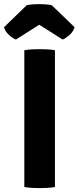

<svg xmlns="http://www.w3.org/2000/svg" viewBox="-42 -934 392 959"><path d="M79.5 -683Q97.5 -686.5 119.8 -687.5Q142 -688.5 156 -688.5Q171.5 -688.5 192.8 -687.5Q214 -686.5 232.5 -683V0Q214 3.5 192.8 4.5Q171.5 5.5 156 5.5Q142 5.5 119.8 4.5Q97.5 3.5 79.5 0ZM216.5 -908 330.5 -798Q323.5 -775 304.5 -758.5Q285.5 -742 271 -736.5L154 -810.5L37.5 -736.5Q23 -742 4 -758.5Q-15 -775 -22 -798L91.5 -908Q119 -913.5 154 -913.5Q190 -913.5 216.5 -908Z"/></svg>

Font: Signika Negative Light
Style: Bold
Weight: 700
Version: Version 2.001